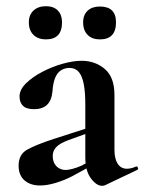

<svg xmlns="http://www.w3.org/2000/svg" viewBox="-20 -591 465 619"><path d="M319 6Q315 8 309 8Q291 8 273 -16Q255 -40 255 -85V-255Q255 -294 250 -320Q245 -346 234 -359Q223 -372 204 -372Q189 -372 177 -364.5Q165 -357 158 -340.5Q151 -324 149 -295Q146 -266 131 -252.5Q116 -239 90 -239Q65 -239 54 -250Q43 -261 43 -280Q43 -302 64 -322.5Q85 -343 116.5 -359.5Q148 -376 182 -385.5Q216 -395 243 -395Q287 -395 318 -368.5Q349 -342 349 -285V-108Q349 -79 359.5 -63Q370 -47 389 -47Q403 -47 418 -54Q422 -56 424.5 -50.5Q427 -45 422 -43ZM109 7Q78 7 59 -9.5Q40 -26 40 -57Q40 -93 67.5 -108.5Q95 -124 153 -143L265 -179L269 -164L200 -139Q173 -129 161.5 -117Q150 -105 150 -88Q150 -67 162 -55Q174 -43 192 -43Q200 -43 213.5 -46.5Q227 -50 243 -57L298 -87L299 -70L213 -23Q188 -10 160 -1.5Q132 7 109 7ZM128 -464Q103 -464 88 -478.5Q73 -493 73 -519Q73 -543 88 -557Q103 -571 128 -571Q153 -571 166.5 -557Q180 -543 180 -519Q180 -464 128 -464ZM302 -464Q277 -464 262.5 -478.5Q248 -493 248 -519Q248 -543 262.5 -556.5Q277 -570 302 -570Q354 -570 354 -519Q354 -464 302 -464Z"/></svg>

Font: Cormorant Light
Style: Bold
Weight: 700
Version: Version 4.000